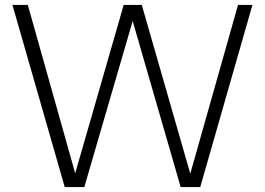

<svg xmlns="http://www.w3.org/2000/svg" viewBox="-20 -760 1076 780"><path d="M243 0 30.5 -740H93L285.5 -56L482.5 -740H556L753 -54.5L947 -740H1005.5L793.5 0H714L519 -674.5L322.5 0Z"/></svg>

Font: Encode Sans Lt
Style: Regular
Weight: 300
Designer: Multiple Designers
Foundry: Impallari Type
Version: Version 3.002; ttfautohint (v1.8.3) -l 8 -r 50 -G 200 -x 14 